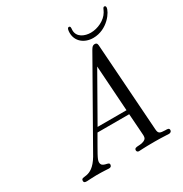

<svg xmlns="http://www.w3.org/2000/svg" viewBox="-200 -1043 1143 1196"><g transform="rotate(-30 371.5 -444.5)"><path d="M449 -854C449 -793 498 -753 562 -753C665 -753 728 -847 728 -878C728 -887 722 -889 718 -889C707 -889 707 -876 696 -858C671 -815 614 -789 565 -789C522 -789 472 -809 472 -860C472 -865 473 -871 473 -875C473 -884 471 -889 463 -889C452 -889 449 -872 449 -854ZM59 -14C59 -3 65 0 81 0C93 0 117 -3 150 -3C203 -3 230 0 239 0C257 0 259 -12 259 -19C259 -40 204 -23 204 -65C204 -86 225 -118 289 -230H517C523 -135 528 -88 528 -73C528 -61 527 -52 520 -46C488 -19 440 -44 440 -14C440 -7 445 0 455 0C465 0 490 -3 567 -3C629 -3 650 0 670 0C686 0 690 -10 690 -17C690 -32 675 -31 663 -31C623 -32 613 -36 611 -67L568 -688C567 -700 568 -716 549 -716C530 -716 523 -698 517 -689L190 -113C120 5 59 -54 59 -14ZM307 -260 493 -587 515 -260Z"/></g></svg>

Font: CMU Serif
Style: Italic
Weight: 500
Italic angle: -14.04°
Version: Version 0.7.0